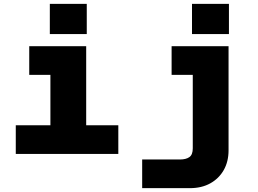

<svg xmlns="http://www.w3.org/2000/svg" viewBox="-20 -800 1340 998"><path d="M242 0V-560H428V0ZM62 0V-149H595V0ZM132 -411V-560H335V-411ZM239 -623V-780H431V-623ZM1168 -560V-19Q1168 40 1143 84Q1118 128 1073 153Q1028 178 967 178H719V29H915Q947 29 964.5 16.5Q982 4 982 -29V-560ZM872 -411V-560H1035V-411ZM978 -623V-780H1170V-623Z"/></svg>

Font: Azeret Mono ExtraBold
Style: Regular
Weight: 800
Designer: Martin Vácha
Foundry: Displaay
Version: Version 1.002